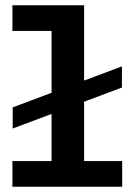

<svg xmlns="http://www.w3.org/2000/svg" viewBox="-20 -706 510 726"><path d="M28 -220V-300L441 -455V-375ZM175 -30V-686H298V-30ZM27 0V-97H442V0ZM27 -589V-686H290V-589Z"/></svg>

Font: BioRhyme SemiExpanded SemiBold
Style: Regular
Weight: 600
Width: 6
Designer: Aoife Mooney
Foundry: Aoife Mooney Type
Version: Version 1.600;gftools[0.9.33]